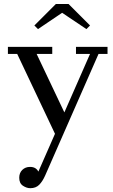

<svg xmlns="http://www.w3.org/2000/svg" viewBox="-20 -700 581 983"><path d="M298 -634.5 174.5 -551 156 -569.5 266 -679.5H331L441 -569.5L422.5 -551ZM247.5 -424H167.5L309.5 -124.5L441 -424H369V-460H530.5V-424H484.5L211.5 198Q198 228.5 180.8 246Q163.5 263.5 135 263.5Q116.5 263.5 97.5 251Q78.5 238.5 78.5 210Q78.5 185 94.2 169.8Q110 154.5 134 154.5Q164 154.5 176.5 178.5L261.5 -15L68 -424H20.5V-460H247.5Z"/></svg>

Font: Bodoni* 06pt
Style: Regular
Weight: 400
Version: Version 2.3